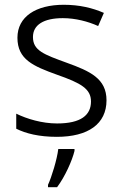

<svg xmlns="http://www.w3.org/2000/svg" viewBox="-20 -563 512 804"><path d="M426 -143C426 -234 357 -265 260 -300C164 -335 118 -351 118 -408C118 -459 163 -487 243 -487C296 -487 349 -473 391 -454L415 -509C367 -530 312 -543 247 -543C130 -543 53 -493 53 -405C53 -314 119 -286 219 -250C319 -215 361 -191 361 -138C361 -81 319 -46 219 -46C156 -46 93 -65 48 -87V-24C88 -4 143 10 218 10C349 10 426 -44 426 -143ZM292 69V61H224C219 104 196 179 181 211V221H219C252 177 282 110 292 69Z"/></svg>

Font: Noto Kufi Arabic Light
Style: Regular
Weight: 300
Designer: Monotype Design Team, David Williams, Khaled Hosny
Foundry: Google LLC
Version: Version 2.109